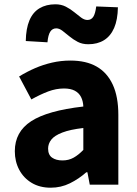

<svg xmlns="http://www.w3.org/2000/svg" viewBox="-20 -860 638 894"><path d="M216 14Q165 14 127.5 -8.5Q90 -31 69.5 -69.5Q49 -108 49 -156Q49 -246 125 -295.5Q201 -345 368 -364Q367 -389 357.5 -408Q348 -427 328.5 -437.5Q309 -448 278 -448Q241 -448 204 -434Q167 -420 126 -397L69 -504Q105 -526 143 -542.5Q181 -559 222.5 -568.5Q264 -578 308 -578Q381 -578 430 -550Q479 -522 505 -466Q531 -410 531 -325V0H398L387 -58H382Q347 -27 305.5 -6.5Q264 14 216 14ZM271 -113Q300 -113 323 -126Q346 -139 368 -162V-264Q307 -257 270.5 -243Q234 -229 219 -210Q204 -191 204 -168Q204 -139 222.5 -126Q241 -113 271 -113ZM391 -654Q363 -654 342 -665Q321 -676 303.5 -690.5Q286 -705 271 -716.5Q256 -728 242 -728Q224 -728 214 -712.5Q204 -697 201 -663L100 -669Q101 -727 117 -765Q133 -803 164 -821.5Q195 -840 238 -840Q265 -840 286.5 -829Q308 -818 325.5 -803.5Q343 -789 358 -778Q373 -767 387 -767Q405 -767 414.5 -782Q424 -797 428 -830L529 -826Q528 -768 511.5 -730Q495 -692 464.5 -673Q434 -654 391 -654Z"/></svg>

Font: Noto Sans SC ExtraBold
Style: Regular
Weight: 800
Designer: Ryoko NISHIZUKA 西塚涼子 (kana, bopomofo & ideographs); Paul D. Hunt (Latin, Greek & Cyrillic); Sandoll Communications 산돌커뮤니
Foundry: Adobe
Version: Version 2.004-H2;hotconv 1.0.118;makeotfexe 2.5.65603